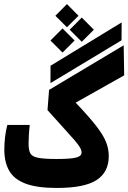

<svg xmlns="http://www.w3.org/2000/svg" viewBox="-20 -930 638 955"><path d="M262.2 4.9Q164.6 4.9 107.4 -16.6Q50.3 -38.1 25.9 -80.6Q1.5 -123 1.5 -185.5Q1.5 -217.3 5.4 -250Q9.3 -282.7 16.6 -308.6H127.9Q125 -283.2 123.5 -256.8Q122.1 -230.5 122.1 -215.3Q122.1 -184.6 130.4 -168Q138.7 -151.4 168.5 -145.3Q198.2 -139.2 262.2 -139.2Q330.6 -139.2 358.2 -146.2Q385.7 -153.3 385.7 -170.9Q385.7 -183.1 377.4 -197.3Q369.1 -211.4 350.1 -233.4Q331.1 -255.4 298.3 -291.3Q265.6 -327.1 216.3 -382.3L224.1 -482.9L595.2 -704.6L597.7 -555.2L356.4 -419.4Q420.9 -351.6 456.5 -306.2Q492.2 -260.7 506.6 -225.8Q521 -190.9 521 -153.3Q521 -73.7 460.4 -34.4Q399.9 4.9 262.2 4.9ZM231 -516.6 231.4 -603 585 -818.4 584.5 -729.5ZM291 -668.5 231 -728.5 291 -788.6 351.1 -728.5ZM386.7 -722.2 326.7 -782.2 386.7 -842.8 446.8 -782.2ZM313 -794.4 255.4 -851.6 313 -909.7 370.6 -851.6Z"/></svg>

Font: Cascadia Mono PL
Style: Bold
Weight: 700
Monospace: yes
Designer: Aaron Bell
Foundry: Saja Typeworks
Version: Version 2404.023; ttfautohint (v1.8.4)